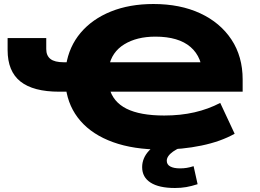

<svg xmlns="http://www.w3.org/2000/svg" viewBox="-20 -736 1298 959"><path d="M786 11Q647 11 544.5 -26Q442 -63 382 -132Q322 -201 309 -296L338 -278H276Q146 -278 82 -329Q18 -380 18 -486V-546H211V-491Q211 -458 232 -441.5Q253 -425 299 -425H328L310 -410Q325 -504 383 -572.5Q441 -641 534 -678.5Q627 -716 746 -716Q880 -716 980 -669.5Q1080 -623 1136 -538.5Q1192 -454 1192 -339V-278H505L526 -297Q544 -227 612 -193Q680 -159 800 -159Q882 -159 951.5 -175Q1021 -191 1080 -222L1152 -68Q1083 -29 986.5 -9Q890 11 786 11ZM756 -553Q663 -553 600.5 -514.5Q538 -476 524 -403L508 -425H1037L992 -352Q992 -449 932 -501Q872 -553 756 -553ZM854 203Q774 203 732 176Q690 149 690 99Q690 54 723.5 17.5Q757 -19 827 -48L883 0Q860 10 844.5 21Q829 32 821 43.5Q813 55 813 67Q813 86 830.5 95.5Q848 105 879 105Q897 105 912.5 102.5Q928 100 947 94L967 184Q936 194 910 198.5Q884 203 854 203Z"/></svg>

Font: Nunito Sans 10pt Expanded Black
Style: Regular
Weight: 900
Width: 7
Designer: Vernon Adams
Foundry: Vernon Adams
Version: Version 3.101;gftools[0.9.27]